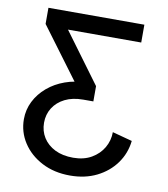

<svg xmlns="http://www.w3.org/2000/svg" viewBox="-82 -792 761 871"><g transform="rotate(10 298.5 -357.0)"><path d="M284.2 -361.3 70.8 -648.4 175.3 -640.6 345.2 -410.2ZM48.8 -206.1Q48.8 -250 68.1 -288.3Q87.4 -326.7 121.8 -356Q156.2 -385.3 201.7 -401.6Q247.1 -418 298.8 -418Q315.9 -418 326.2 -416Q336.4 -414.1 340.8 -412.1Q345.2 -410.2 345.2 -410.2V-339.8Q345.2 -339.8 340.8 -339.8Q336.4 -339.8 326.4 -339.8Q316.4 -339.8 298.8 -339.8Q250 -339.8 214.8 -322.3Q179.7 -304.7 160.6 -274.4Q141.6 -244.1 141.6 -206.1Q141.6 -168 160.6 -137.7Q179.7 -107.4 214.8 -89.8Q250 -72.3 298.8 -72.3Q347.7 -72.3 383.1 -92.8Q418.5 -113.3 437.5 -146.5Q456.5 -179.7 456.5 -217.8L547.9 -193.4Q541.5 -135.3 508.3 -89.4Q475.1 -43.5 421.4 -16.8Q367.7 9.8 298.8 9.8Q225.6 9.8 169.2 -19.5Q112.8 -48.8 80.8 -97.9Q48.8 -147 48.8 -206.1ZM512.7 -722.7V-640.6H155.8L70.8 -648.4V-722.7Z"/></g></svg>

Font: Giphurs SC
Style: Regular
Weight: 400
Version: Version 0.920